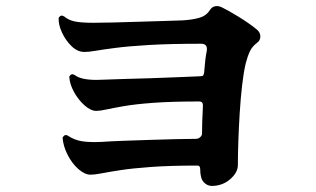

<svg xmlns="http://www.w3.org/2000/svg" viewBox="-20 -679 1040 632"><path d="M677 -67Q662 -67 650.5 -79.5Q639 -92 639 -122Q639 -134 630 -134Q540 -134 478 -129.5Q416 -125 377 -119Q338 -113 315 -108.5Q292 -104 278 -104Q259 -104 238 -122.5Q217 -141 202.5 -169.5Q188 -198 186 -226Q193 -239 204 -232Q225 -218 250 -214Q275 -210 316 -212Q343 -214 385 -215.5Q427 -217 472.5 -218.5Q518 -220 559 -221Q600 -222 625 -222Q633 -222 639 -227.5Q645 -233 645 -239Q645 -274 648 -332Q648 -345 636 -345Q544 -345 484 -340.5Q424 -336 387 -329.5Q350 -323 329.5 -318.5Q309 -314 297 -314Q279 -314 258.5 -332Q238 -350 223.5 -376.5Q209 -403 208 -427Q215 -439 226 -432Q246 -416 298 -416Q305 -416 313 -416.5Q321 -417 329 -417Q347 -418 387 -419Q427 -420 475 -421.5Q523 -423 567.5 -425Q612 -427 639 -428Q647 -428 649 -431Q651 -434 652 -441Q654 -467 656 -483Q658 -499 661 -514V-518Q661 -535 642 -535Q540 -535 472 -531Q404 -527 361.5 -521.5Q319 -516 295.5 -512Q272 -508 258 -508Q235 -508 215.5 -527Q196 -546 184 -572Q172 -598 173 -620Q180 -632 191 -625Q205 -613 225.5 -608.5Q246 -604 288 -604Q313 -604 353.5 -605Q394 -606 438.5 -607.5Q483 -609 521.5 -610Q560 -611 582 -612Q614 -614 636.5 -620.5Q659 -627 671 -646Q679 -659 694 -659Q698 -659 702 -658Q706 -657 710 -655Q729 -646 763.5 -625Q798 -604 824 -583Q837 -573 837 -559Q837 -546 826 -538Q810 -526 802.5 -510Q795 -494 789 -471Q782 -442 777 -398.5Q772 -355 769 -306.5Q766 -258 764.5 -213Q763 -168 763 -136Q763 -111 737.5 -89Q712 -67 677 -67Z"/></svg>

Font: Zen Antique
Style: Regular
Weight: 400
Designer: Yoshimichi Ohira
Foundry: Positype
Version: Version 1.001